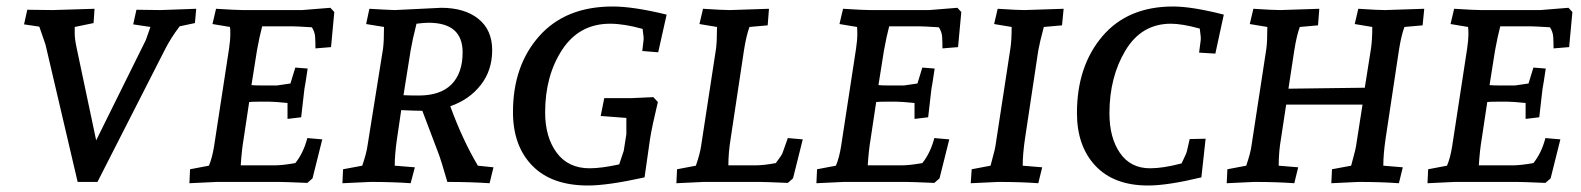

<svg xmlns="http://www.w3.org/2000/svg" viewBox="-20 -560 4868 591"><path d="M210 -477Q210 -473 210 -456.5Q210 -440 216 -412L276 -128L429 -437L443 -477L390 -485L400 -530Q446 -529 474 -529L584 -533L580 -489L533 -479Q505 -442 488 -408L280 0H219L120 -423L101 -478L54 -485L64 -530Q116 -529 142 -529L271 -533L268 -489Z M728 -529H910L997 -536L1009 -523L999 -415L951 -411Q951 -431 950 -446.5Q949 -462 940 -476Q892 -479 880 -479H787Q779 -449 771 -405L754 -298Q765 -297 782 -297H833L874 -303L889 -352L927 -349Q920 -301 917 -286L907 -199L865 -194V-243Q825 -247 810 -247H776Q757 -247 747 -246L730 -133Q724 -98 721 -51H825Q849 -51 889 -58Q914 -89 926 -135L972 -131L942 -11L926 3Q855 0 840 0H647L563 4L565 -39L623 -50Q633 -73 639 -110L685 -410Q689 -438 689 -453.5Q689 -469 688 -477L634 -486L645 -533Q708 -529 728 -529Z M1195 -529 1338 -536Q1410 -536 1452.5 -502Q1495 -468 1495 -405.5Q1495 -343 1459.5 -298Q1424 -253 1366 -233Q1404 -129 1451 -50L1499 -45L1487 4Q1428 0 1357 0Q1337 -69 1330 -87L1280 -219H1277Q1259 -219 1215 -221L1202 -133Q1195 -85 1195 -50L1257 -45L1244 4Q1190 0 1120 0L1034 4L1036 -39L1095 -50Q1108 -88 1111 -110L1159 -410Q1162 -432 1162 -477L1107 -486L1117 -533Q1165 -530 1195 -529ZM1299 -490Q1286 -490 1262 -487Q1249 -435 1244 -405L1222 -267Q1241 -266 1269 -266Q1336 -266 1370 -300.5Q1404 -335 1404 -399Q1404 -490 1299 -490Z M1866 -540Q1930 -540 2032 -515L2006 -399L1957 -403L1961 -437Q1962 -443 1958 -471Q1901 -487 1858 -487Q1763 -487 1710.5 -407Q1658 -327 1658 -214Q1658 -138 1693.5 -90Q1729 -42 1795 -42Q1831 -42 1886 -54Q1899 -92 1900 -96L1908 -147V-197L1829 -203L1840 -258H1925L1991 -261L2005 -246Q1987 -171 1981 -133L1964 -14Q1851 11 1790 11Q1678 11 1618.5 -50Q1559 -111 1559 -215Q1559 -358 1640 -449Q1721 -540 1866 -540Z M2222 -51H2304Q2331 -51 2368 -58Q2386 -82 2388 -87Q2404 -131 2405 -135L2451 -131L2421 -11L2405 3Q2334 0 2319 0H2146L2062 4L2064 -39L2122 -50Q2135 -88 2138 -110L2184 -410Q2187 -432 2187 -477L2133 -486L2144 -533Q2204 -529 2227 -529L2347 -533L2343 -482L2287 -477Q2277 -450 2270 -405L2229 -133Q2222 -90 2222 -51Z M2658 -529H2840L2927 -536L2939 -523L2929 -415L2881 -411Q2881 -431 2880 -446.5Q2879 -462 2870 -476Q2822 -479 2810 -479H2717Q2709 -449 2701 -405L2684 -298Q2695 -297 2712 -297H2763L2804 -303L2819 -352L2857 -349Q2850 -301 2847 -286L2837 -199L2795 -194V-243Q2755 -247 2740 -247H2706Q2687 -247 2677 -246L2660 -133Q2654 -98 2651 -51H2755Q2779 -51 2819 -58Q2844 -89 2856 -135L2902 -131L2872 -11L2856 3Q2785 0 2770 0H2577L2493 4L2495 -39L2553 -50Q2563 -73 2569 -110L2615 -410Q2619 -438 2619 -453.5Q2619 -469 2618 -477L2564 -486L2575 -533Q2638 -529 2658 -529Z M3254 -533 3249 -482 3193 -477Q3180 -428 3176 -405L3135 -133Q3128 -85 3128 -50L3188 -45L3176 4Q3123 0 3053 0L2968 4L2971 -39L3029 -50Q3029 -51 3036 -76.5Q3043 -102 3044 -110L3090 -410Q3094 -436 3094 -477L3040 -486L3051 -533Q3111 -529 3133 -529Z M3514 11Q3409 11 3352 -49.5Q3295 -110 3295 -212Q3295 -356 3373 -448Q3451 -540 3591 -540Q3649 -540 3747 -515L3721 -395L3671 -398L3676 -437Q3677 -444 3673 -472Q3619 -487 3584 -487Q3494 -487 3444.5 -405Q3395 -323 3395 -211Q3395 -136 3427.5 -89Q3460 -42 3520 -42Q3560 -42 3617 -57Q3633 -89 3634 -97L3642 -132L3691 -133L3678 -14Q3574 11 3514 11Z M4364 -533 4359 -482 4303 -477Q4293 -450 4286 -405L4245 -133Q4238 -85 4238 -50L4298 -45L4286 4Q4232 0 4162 0L4078 4L4080 -39L4139 -50Q4139 -51 4146 -76.5Q4153 -102 4154 -110L4174 -238H3939L3923 -133Q3916 -93 3916 -50L3976 -45L3964 4Q3910 0 3840 0L3756 4L3758 -39L3816 -50Q3829 -88 3832 -110L3878 -410Q3881 -432 3881 -477L3827 -486L3838 -533Q3898 -529 3921 -529L4041 -533L4037 -482L3981 -477Q3971 -450 3964 -405L3946 -287L4181 -290L4200 -410Q4204 -436 4204 -477L4150 -486L4161 -533Q4221 -529 4243 -529Z M4539 -529H4721L4808 -536L4820 -523L4810 -415L4762 -411Q4762 -431 4761 -446.5Q4760 -462 4751 -476Q4703 -479 4691 -479H4598Q4590 -449 4582 -405L4565 -298Q4576 -297 4593 -297H4644L4685 -303L4700 -352L4738 -349Q4731 -301 4728 -286L4718 -199L4676 -194V-243Q4636 -247 4621 -247H4587Q4568 -247 4558 -246L4541 -133Q4535 -98 4532 -51H4636Q4660 -51 4700 -58Q4725 -89 4737 -135L4783 -131L4753 -11L4737 3Q4666 0 4651 0H4458L4374 4L4376 -39L4434 -50Q4444 -73 4450 -110L4496 -410Q4500 -438 4500 -453.5Q4500 -469 4499 -477L4445 -486L4456 -533Q4519 -529 4539 -529Z"/></svg>

Font: Andada SC
Style: Italic
Weight: 400
Italic angle: -8.29999°
Designer: Carolina Giovagnoli
Foundry: Carolina Giovagnoli
Version: Version 1.003